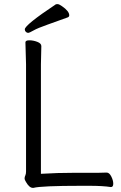

<svg xmlns="http://www.w3.org/2000/svg" viewBox="-20 -900 587 929"><path d="M178 -59Q256 -64 345 -64H458Q482 -64 495 -65H496Q509 -65 518.5 -46Q528 -27 528 -11Q528 5 517 5H516Q477 -1 413 -1H372Q180 -1 142 9H139Q122 9 106 -19Q99 -30 99 -37Q99 -44 102.5 -51Q106 -58 106 -70V-589L103 -695Q103 -705 122 -705Q141 -705 160.5 -697.5Q180 -690 180 -677L178 -588ZM308 -816Q259 -798 210.5 -781Q162 -764 142 -752.5Q122 -741 116 -741Q110 -741 105 -746Q100 -751 100 -758Q100 -779 250 -879Q252 -880 259 -880Q266 -880 280 -870Q315 -846 315 -826Q315 -819 308 -816Z"/></svg>

Font: Fusion Kai T
Style: Regular
Weight: 400
Designer: Fontworks Inc.
Version: Version 24.134;May 13, 2024